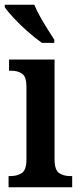

<svg xmlns="http://www.w3.org/2000/svg" viewBox="-20 -786 337 806"><path d="M16 0V-47H26Q53 -47 72 -60Q91 -73 91 -116V-422Q91 -464 73 -476.5Q55 -489 29 -489H18V-536H209V-118Q209 -73 227.5 -60Q246 -47 273 -47H283V0ZM156 -606Q130 -624 97.5 -652.5Q65 -681 38 -710Q11 -739 0 -756V-766H124Q133 -744 148 -717Q163 -690 179.5 -664Q196 -638 208 -619V-606Z"/></svg>

Font: Noto Serif Thai Condensed SemiBold
Style: Regular
Weight: 600
Width: 3
Designer: Monotype Design Team
Foundry: Monotype Imaging Inc.
Version: Version 2.002; ttfautohint (v1.8.4.7-5d5b)